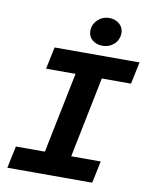

<svg xmlns="http://www.w3.org/2000/svg" viewBox="-92 -919 785 988"><g transform="rotate(10 300.0 -425.0)"><path d="M15.2 0H458.8L482.9 -115.1H328.7L414.2 -536.6H566.9L591 -651.7H147.2L123.1 -536.6H277L191.2 -115.1H39.6L15.2 0ZM387.7 -703C435.3 -703 473.1 -737.1 473.1 -783.8C473.1 -826.5 436.4 -850 398.9 -850C351.3 -850 313.5 -812.8 313.5 -768.9C313.5 -724.8 350.2 -703 387.7 -703Z"/></g></svg>

Font: Source Code Variable
Style: Italic
Weight: 400
Italic angle: -11°
Monospace: yes
Designer: Paul D. Hunt, Teo Tuominen
Foundry: Adobe Systems Incorporated
Version: Version 1.005;PS 1.0;hotconv 16.6.54;makeotf.lib2.5.65590